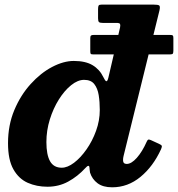

<svg xmlns="http://www.w3.org/2000/svg" viewBox="-20 -800 777 838"><path d="M683 -149Q648.5 -73.5 593.2 -28Q538 17.5 469.5 17.5Q429.5 17.5 405.8 -0.2Q382 -18 373 -46.5Q371.5 -54.5 371.2 -60Q371 -65.5 370.5 -68.5Q369 -85 352 -66Q319 -30 277.8 -7.5Q236.5 15 187 15Q140 15 101 -2.2Q62 -19.5 38.5 -61Q15 -102.5 15 -175Q15 -254 42.5 -319.5Q70 -385 113.8 -433.2Q157.5 -481.5 207.5 -507.8Q257.5 -534 302 -534Q353 -534 384 -515.5Q415 -497 431 -463.5Q439 -446.5 444 -445.5Q449 -444.5 453 -461L504 -680Q506 -690.5 504 -695.2Q502 -700 488 -700H428.5Q416.5 -700 412.2 -703.5Q408 -707 408 -720V-760.5Q408 -771.5 410.5 -775.8Q413 -780 424.5 -780H648Q670 -780 675 -776Q680 -772 676 -754.5L519.5 -120Q517 -110.5 517 -101Q517 -84.5 533 -84.5Q553.5 -84.5 577.2 -111.2Q601 -138 620.5 -182Q624 -189.5 627 -190.8Q630 -192 638.5 -188.5L674.5 -172Q684.5 -167.5 686 -163.5Q687.5 -159.5 683 -149ZM415.5 -320Q415.5 -355 410.8 -384.8Q406 -414.5 391.5 -433Q377 -451.5 347 -451.5Q319.5 -451.5 290.5 -428.2Q261.5 -405 237 -366Q212.5 -327 197.5 -278.8Q182.5 -230.5 182.5 -180Q182.5 -124.5 198.5 -96.2Q214.5 -68 249.5 -68Q274.5 -68 303 -89.5Q331.5 -111 357.2 -147.5Q383 -184 399.2 -228.8Q415.5 -273.5 415.5 -320ZM388.9 -647.5H722.8Q731.9 -647.5 734.3 -645Q736.7 -642.5 736.7 -633.5V-579Q736.7 -570 734.5 -566.2Q732.4 -562.5 721.7 -562.5H387.9Q377.7 -562.5 375.9 -565.2Q374 -568 374 -577.5V-633.5Q374 -642 377.2 -644.8Q380.4 -647.5 388.9 -647.5Z"/></svg>

Font: Besley*
Style: Bold Italic
Weight: 700
Italic angle: -13°
Designer: Owen Earl
Foundry: indestructible type*
Version: Version 2.000; ttfautohint (v1.8.3)